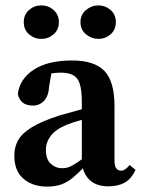

<svg xmlns="http://www.w3.org/2000/svg" viewBox="-20 -679 522 711"><path d="M154 12Q101 12 67 -17Q33 -46 33 -103Q33 -134 47 -159.5Q61 -185 97.5 -207.5Q134 -230 202 -252Q231 -260 272.5 -271.5Q314 -283 347 -290V-253Q316 -245 281.5 -235Q247 -225 227 -217Q186 -200 168 -176Q150 -152 150 -124Q150 -89 168 -72.5Q186 -56 211 -56Q223 -56 234.5 -60Q246 -64 265.5 -77Q285 -90 319 -115L330 -64H295Q271 -39 251 -22Q231 -5 208.5 3.5Q186 12 154 12ZM381 11Q337 11 312 -12.5Q287 -36 283 -78V-301Q283 -365 266 -387.5Q249 -410 205 -410Q189 -410 169 -407Q149 -404 120 -395L174 -429L162 -360Q160 -323 143 -305.5Q126 -288 102 -288Q55 -288 46 -331Q53 -387 105 -421Q157 -455 247 -455Q330 -455 367 -416Q404 -377 404 -286V-83Q404 -47 429 -47Q443 -47 460 -68L482 -50Q466 -16 441.5 -2.5Q417 11 381 11ZM133 -535Q107 -535 87.5 -552Q68 -569 68 -597Q68 -625 87.5 -642Q107 -659 133 -659Q159 -659 178.5 -642Q198 -625 198 -597Q198 -569 178.5 -552Q159 -535 133 -535ZM344 -535Q319 -535 298.5 -552Q278 -569 278 -597Q278 -625 298.5 -642Q319 -659 344 -659Q370 -659 389.5 -642Q409 -625 409 -597Q409 -569 389.5 -552Q370 -535 344 -535Z"/></svg>

Font: Lisu Bosa Black
Style: Regular
Weight: 900
Designer: David Morse, Annie Olsen, Victor Gaultney, Frank Grießhammer (Latin)
Foundry: SIL International
Version: Version 2.000